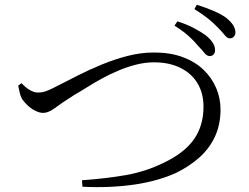

<svg xmlns="http://www.w3.org/2000/svg" viewBox="-20 -814 1040 801"><path d="M857 -580Q844 -579 833 -593Q822 -607 806 -623Q790 -643 766.5 -664Q743 -685 708 -707L720 -725Q758 -713 787.5 -697.5Q817 -682 838 -667Q876 -636 877 -608Q878 -596 872.5 -588.5Q867 -581 857 -580ZM322 -62Q422 -69 505 -83.5Q588 -98 663 -135Q748 -175 788.5 -232Q829 -289 829 -369Q829 -425 804 -466.5Q779 -508 732.5 -531Q686 -554 622 -554Q586 -554 548.5 -544.5Q511 -535 474 -519.5Q437 -504 403.5 -485.5Q370 -467 341.5 -449Q313 -431 290 -418Q235 -383 208.5 -363Q182 -343 160 -343Q145 -343 127 -352Q109 -361 94.5 -375Q80 -389 72 -401Q65 -414 62 -428Q59 -442 56 -457L70 -467Q86 -449 104 -438.5Q122 -428 137 -428Q147 -428 157 -429.5Q167 -431 183 -438Q199 -445 226 -459Q261 -477 306.5 -500Q352 -523 404 -544.5Q456 -566 511.5 -580.5Q567 -595 623 -595Q691 -595 743 -575.5Q795 -556 829.5 -522.5Q864 -489 882 -446.5Q900 -404 900 -357Q900 -293 876 -242.5Q852 -192 809.5 -155Q767 -118 713 -92Q680 -77 637 -64.5Q594 -52 544 -44.5Q494 -37 438.5 -34.5Q383 -32 324 -35ZM939 -654Q928 -654 917.5 -667.5Q907 -681 889 -699Q871 -718 848 -736.5Q825 -755 791 -776L801 -794Q840 -782 871 -768.5Q902 -755 922 -741Q941 -726 951 -711.5Q961 -697 962 -681Q963 -670 956.5 -662Q950 -654 939 -654Z"/></svg>

Font: Noto Serif KR
Style: Regular
Weight: 400
Designer: Ryoko NISHIZUKA  (kana & ideographs); Frank Grießhammer (Latin, Greek & Cyrillic); Wenlong ZHANG  (bopomofo); Sandoll Co
Foundry: Adobe
Version: Version 2.003-H1;hotconv 1.1.1;makeotfexe 2.6.0